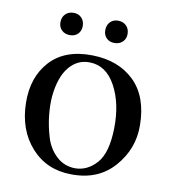

<svg xmlns="http://www.w3.org/2000/svg" viewBox="-75 -700 701 780"><g transform="rotate(10 275.0 -310.0)"><path d="M511 -230Q512 -133 446.5 -58.5Q381 16 269 14Q168 13 104.5 -58Q41 -129 39 -240Q37 -346 97.5 -412.5Q158 -479 272 -477Q380 -475 445 -412Q510 -349 511 -230ZM410 -200Q412 -303 373 -374.5Q334 -446 266 -447Q215 -448 181 -406.5Q147 -365 139 -285Q136 -249 140.5 -206Q145 -163 158.5 -118Q172 -73 204.5 -43Q237 -13 283 -13Q333 -14 370.5 -56.5Q408 -99 410 -200ZM397 -587Q397 -567 384 -554.5Q371 -542 350 -542Q330 -542 317.5 -554.5Q305 -567 305 -587Q305 -608 317.5 -621Q330 -634 350 -634Q371 -634 384 -621Q397 -608 397 -587ZM212 -587Q212 -567 199.5 -554.5Q187 -542 167 -542Q146 -542 133 -554.5Q120 -567 120 -587Q120 -608 133 -621Q146 -634 167 -634Q187 -634 199.5 -621Q212 -608 212 -587Z"/></g></svg>

Font: GFS Artemisia
Style: Regular
Weight: 400
Designer: Takis Katsoulidis and George D. Matthiopoulos
Foundry: Takis Katsoulidis and George D. Matthiopoulos
Version: Version 1.0